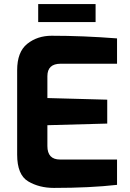

<svg xmlns="http://www.w3.org/2000/svg" viewBox="-20 -915 637 940"><path d="M64 -158V-571Q64 -661 113.5 -700.5Q163 -740 233 -740Q386 -740 553 -727V-603H277Q212 -603 212 -542V-435L505 -427V-310L212 -302V-200Q212 -134 274 -134H553V-10Q420 5 244 5Q172 5 118 -27Q64 -59 64 -158ZM167 -895H448V-807H167Z"/></svg>

Font: Exo
Style: Bold
Weight: 700
Designer: Natanael Gama
Foundry: Natanael Gama
Version: Version 1.500; ttfautohint (v1.6)